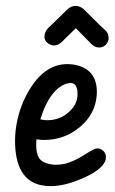

<svg xmlns="http://www.w3.org/2000/svg" viewBox="-20 -633 394 660"><path d="M132.8 -507.8Q133.3 -523.4 146 -537.1Q150.9 -541 210.9 -600.1Q223.6 -612.3 239.3 -612.8Q255.9 -612.8 269 -600.1Q338.9 -530.3 340.3 -530.3Q340.3 -530.3 340.3 -530.3Q340.3 -530.3 340.3 -530.3Q353 -520.5 353.5 -501.5Q353.5 -494.1 349.1 -486.3Q338.9 -469.7 320.3 -469.7Q305.7 -469.7 293 -482.9L240.7 -536.1L193.4 -489.7Q180.7 -477.1 166 -476.6Q158.7 -476.6 150.9 -480.5Q132.8 -489.7 132.8 -507.8ZM31.7 -149.4Q31.7 -166 33.7 -184.6Q43.9 -268.1 86.4 -333Q138.2 -412.6 210.9 -412.6Q230.5 -412.6 248.5 -407.7Q313 -389.2 313 -316.9Q313 -311.5 312.5 -305.7Q307.6 -240.2 253.9 -195.8Q201.2 -151.9 131.3 -151.9Q118.2 -151.9 105.5 -154.3Q104.5 -147 104.5 -133.8Q104.5 -105.5 114.3 -89.8Q127.4 -69.8 168.5 -66.4Q186.5 -66.4 204.1 -70.3Q234.9 -77.6 276.9 -105Q304.2 -123 315.4 -123Q321.8 -123 328.6 -119.1Q344.2 -109.9 344.2 -92.3Q344.2 -86.4 341.8 -79.6Q328.6 -47.9 262.7 -19.5Q201.7 6.8 155.3 6.8Q137.7 6.8 122.6 3.9Q31.7 -14.6 31.7 -149.4ZM188.5 -335.9Q144 -306.2 118.7 -222.7Q130.9 -219.7 142.1 -219.7Q182.6 -219.7 212.9 -244.6Q246.6 -272 246.6 -309.6Q246.6 -347.2 222.7 -347.7Q205.6 -347.2 188.5 -335.9Z"/></svg>

Font: Vibur
Style: Medium
Weight: 400
Version: Version 1.004